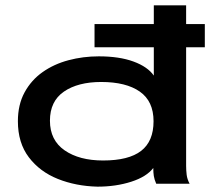

<svg xmlns="http://www.w3.org/2000/svg" viewBox="-20 -688 790 719"><path d="M345 11Q264 9 196.5 -18Q129 -45 88 -99Q47 -153 47 -234Q47 -296 72 -342Q97 -388 139.5 -418Q182 -448 236.5 -462.5Q291 -477 350 -477Q427 -477 480 -457.5Q533 -438 556 -405V-668H677V-67Q677 -50 679 -33.5Q681 -17 690 0H565Q558 -16 556 -29Q554 -42 554 -59Q529 -26 471.5 -7.5Q414 11 345 11ZM366 -87Q462 -87 508.5 -123Q555 -159 555 -234Q555 -309 503.5 -345Q452 -381 359 -381Q272 -381 219.5 -345Q167 -309 167 -236Q167 -163 222 -125Q277 -87 366 -87ZM334 -511V-598H747V-511Z"/></svg>

Font: Inconsolata ExtraExpanded
Style: Bold
Weight: 700
Width: 8
Monospace: yes
Designer: Raph Levien, Cyreal, Brenton Simpson
Foundry: Raph Levien, Cyreal, Google
Version: Version 3.100; ttfautohint (v1.8.4.7-5d5b)